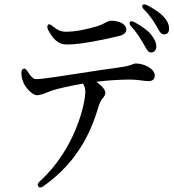

<svg xmlns="http://www.w3.org/2000/svg" viewBox="-20 -800 790 871"><path d="M628 -606C631 -602 635 -594 638 -589C646 -574 652 -563 664 -562C679 -561 689 -573 689 -588C689 -606 683 -621 664 -645C649 -663 623 -681 591 -699C580 -705 572 -705 569 -700C566 -694 568 -687 577 -678C600 -653 615 -628 628 -606ZM77 -467C78 -454 79 -444 83 -435C90 -407 126 -367 149 -368C164 -369 180 -375 197 -382C203 -384 210 -387 215 -389C238 -397 300 -411 357 -421C364 -409 367 -397 367 -384C367 -331 322 -124 161 22C151 31 149 39 154 46C159 53 167 52 178 44C346 -75 400 -225 429 -323C435 -339 440 -347 446 -354C453 -363 458 -370 458 -379C458 -393 441 -412 417 -429C479 -437 536 -439 569 -439C593 -439 614 -436 630 -434C640 -433 647 -432 653 -432C673 -432 682 -441 682 -458C682 -488 634 -512 596 -512C591 -512 587 -510 581 -508C571 -504 553 -498 520 -494C467 -487 401 -477 338 -467C252 -454 173 -441 143 -441C130 -441 118 -455 105 -476C98 -487 92 -491 86 -488C79 -484 77 -478 77 -467ZM198 -665C220 -623 244 -598 283 -598C348 -598 460 -622 517 -636C544 -642 553 -653 553 -666C553 -690 523 -706 483 -706C475 -706 470 -703 462 -699C452 -694 438 -686 417 -680C380 -669 327 -656 279 -656C259 -656 242 -662 219 -681C209 -690 202 -692 198 -688C194 -683 193 -675 198 -665ZM635 -755C657 -733 672 -711 686 -688C688 -684 693 -676 696 -671C704 -655 711 -645 724 -644C741 -644 747 -655 747 -670C747 -689 739 -707 719 -728C703 -743 680 -760 648 -776C637 -782 629 -781 626 -776C623 -771 626 -764 635 -755Z"/></svg>

Font: 寒蝉锦书宋 CompactLight
Style: Bold
Weight: 400
Width: 4
Designer: 寒蝉锦书宋{Warren} 思源宋体{Ryoko NISHIZUKA 西塚涼子 (kana & ideographs); Frank Grießhammer (Latin, Greek & Cyrillic); Wenlong ZHANG 
Foundry: Adobe & ChillType
Version: Version 2.000;Glyphs 3.1.1 (3135)